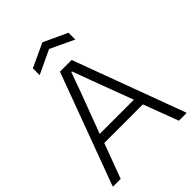

<svg xmlns="http://www.w3.org/2000/svg" viewBox="-266 -1072 1196 1196"><g transform="rotate(-45 332.5 -473.5)"><path d="M9 -6 281 -740H384L656 -6V0H589L502 -231H162L76 0H9ZM483 -291 381 -563 335 -688H329L284 -563L182 -291ZM176 -874 333 -947 490 -874V-814L333 -888L176 -814Z"/></g></svg>

Font: Encode Sans Normal
Style: Light
Weight: 300
Designer: Pablo Impallari, Andres Torresi
Foundry: Pablo Impallari, Andres Torresi
Version: Version 1.000; ttfautohint (v1.00) -l 8 -r 50 -G 200 -x 14 -